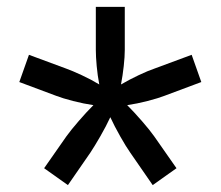

<svg xmlns="http://www.w3.org/2000/svg" viewBox="-20 -640 640 557"><path d="M177 -103 108 -152 173 -245Q186 -263 208.5 -289Q231 -315 251 -335Q223 -339 192 -347Q161 -355 143 -362L36 -402L64 -481L172 -441Q189 -435 217 -422Q245 -409 268 -395Q263 -421 260.5 -448.5Q258 -476 258 -495V-620H342V-495Q342 -476 339 -448.5Q336 -421 331 -395Q355 -409 382.5 -422Q410 -435 428 -441L536 -481L564 -402L457 -362Q439 -355 408 -347Q377 -339 349 -335Q369 -315 392 -288.5Q415 -262 427 -245L492 -152L423 -103L358 -197Q346 -214 329 -244Q312 -274 300 -300Q288 -274 271 -244.5Q254 -215 242 -197Z"/></svg>

Font: JetBrainsMono NFM
Style: Regular
Weight: 400
Monospace: yes
Designer: Philipp Nurullin, Konstantin Bulenkov
Foundry: JetBrains
Version: Version 2.304; ttfautohint (v1.8.4.7-5d5b);Nerd Fonts 3.3.0